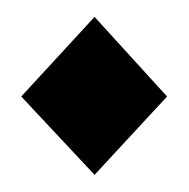

<svg xmlns="http://www.w3.org/2000/svg" viewBox="-20 -179 221 225"><path d="M4.9 -65.9 90.8 -159.2 175.8 -65.9 90.8 25.9Z"/></svg>

Font: Bluu Next
Style: Bold
Weight: 700
Designer: Jean-Baptiste Morizot, Igor Stepanchenko (Cyrillic)
Foundry: Igor Stepanchenko
Version: Version 1.005